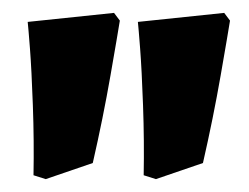

<svg xmlns="http://www.w3.org/2000/svg" viewBox="-20 -548 387 298"><path d="M32 -276Q33 -329 31 -384.5Q29 -440 26.5 -472.5Q24 -505 23 -514L157 -528L166 -516Q163 -497 151.5 -431Q140 -365 124 -295L51 -270ZM203 -276Q204 -329 202 -384.5Q200 -440 197.5 -472.5Q195 -505 194 -514L328 -528L337 -516Q334 -497 322.5 -431Q311 -365 295 -295L222 -270Z"/></svg>

Font: Alegreya SC Black
Style: Regular
Weight: 900
Designer: Juan Pablo del Peral
Foundry: Huerta Tipografica
Version: Version 2.007; ttfautohint (v1.6)